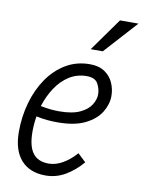

<svg xmlns="http://www.w3.org/2000/svg" viewBox="-84 -794 644 861"><g transform="rotate(10 238.0 -363.5)"><path d="M32 -165Q32 -234 50 -297.5Q68 -361 102 -410.5Q136 -460 184.5 -489Q233 -518 294 -518Q335 -518 361.5 -500Q388 -482 400.5 -453.5Q413 -425 413 -394Q413 -357 391 -320.5Q369 -284 321 -260Q273 -236 195 -236Q172 -236 149 -238Q126 -240 98 -246Q92 -212 92 -176Q92 -110 115.5 -78.5Q139 -47 188 -47Q220 -47 252 -65.5Q284 -84 312 -116L349 -81Q314 -40 272.5 -16Q231 8 183 8Q111 8 71.5 -36.5Q32 -81 32 -165ZM289 -463Q245 -463 209.5 -440.5Q174 -418 149 -380Q124 -342 109 -295Q134 -290 154 -288Q174 -286 193 -286Q253 -286 288 -302.5Q323 -319 338 -343.5Q353 -368 353 -390Q353 -416 340 -439.5Q327 -463 289 -463ZM285 -585 392 -735H476L340 -585Z"/></g></svg>

Font: Radio Canada Condensed Light
Style: Italic
Weight: 300
Width: 3
Italic angle: -12°
Designer: Charles Daoud, Etienne Aubert Bonn, Alexandre Saumier Demers, Jacques Le Bailly
Foundry: Radio-Canada
Version: Version 2.104; ttfautohint (v1.8.4.7-5d5b);gftools[0.9.28.de